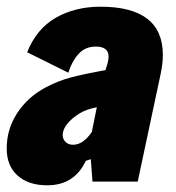

<svg xmlns="http://www.w3.org/2000/svg" viewBox="-31 -542 524 573"><path d="M455 -378Q455 -354 449 -324L380 0H245L240 -67L225 -62Q191 11 110 11Q54 11 21.5 -18Q-11 -47 -11 -99Q-11 -156 20 -204Q51 -252 105 -281Q143 -301 181 -311Q219 -321 284 -333L285 -337Q293 -359 293 -373Q293 -403 255 -403Q223 -403 203 -380.5Q183 -358 173 -325L50 -386Q78 -456 135.5 -489Q193 -522 269 -522Q455 -522 455 -378ZM243 -148 258 -222Q227 -216 207 -204Q158 -173 156 -140Q156 -127 164.5 -118.5Q173 -110 187 -110Q217 -110 243 -148Z"/></svg>

Font: Decalotype Black Italic
Style: Regular
Weight: 900
Italic angle: -12°
Designer: Alfredo Marco Pradil
Foundry: Alfredo Marco Pradil
Version: Version 1.0